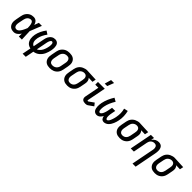

<svg xmlns="http://www.w3.org/2000/svg" viewBox="356 -2411 4267 4267"><g transform="rotate(45 2489.0 -278.0)"><path d="M192 12Q161 12 132.5 5.5Q104 -1 82.5 -18Q61 -35 46.5 -59Q32 -83 26.5 -111Q21 -139 23 -169.5Q25 -200 31 -230L54 -350Q59 -375 67 -399.5Q75 -424 90 -447Q105 -470 125.5 -489Q146 -508 169.5 -520Q193 -532 219 -537Q245 -542 270 -542Q296 -542 319.5 -533Q343 -524 359 -507Q375 -490 386 -468.5Q397 -447 403 -424Q412 -450 422 -476.5Q432 -503 442 -530H538Q522 -491 506.5 -452.5Q491 -414 476 -376L475 -373Q463 -343 451.5 -314Q440 -285 428 -256Q431 -192 433 -128Q435 -64 438 0H342Q342 -23 342.5 -46.5Q343 -70 344 -93Q331 -73 315 -54Q299 -35 279.5 -20Q260 -5 237 3.5Q214 12 192 12ZM192 -73Q213 -73 232.5 -86Q252 -99 266.5 -116.5Q281 -134 292 -153Q303 -172 313 -192Q323 -212 331.5 -232Q340 -252 348 -272Q347 -291 346.5 -310Q346 -329 343.5 -347.5Q341 -366 337 -384Q333 -402 325.5 -418Q318 -434 304 -445.5Q290 -457 270 -457Q248 -457 225.5 -447Q203 -437 187 -418.5Q171 -400 162 -378Q153 -356 149 -334L125 -214Q122 -198 120.5 -182Q119 -166 120 -150.5Q121 -135 125.5 -121Q130 -107 139 -95.5Q148 -84 162 -78.5Q176 -73 192 -73Z M672 210 712 6Q682 0 655.5 -13.5Q629 -27 609.5 -48.5Q590 -70 578.5 -97Q567 -124 562.5 -154Q558 -184 559 -215.5Q560 -247 566 -279Q579 -345 609.5 -409Q640 -473 684 -530L762 -479Q725 -430 698.5 -375.5Q672 -321 661 -265Q656 -237 655.5 -208.5Q655 -180 662 -154.5Q669 -129 686 -108.5Q703 -88 728 -80L781 -350Q785 -371 791.5 -393Q798 -415 809 -435.5Q820 -456 835.5 -474Q851 -492 871.5 -505.5Q892 -519 914 -524.5Q936 -530 958 -530Q985 -530 1008 -520.5Q1031 -511 1046.5 -492Q1062 -473 1068.5 -449Q1075 -425 1077 -399Q1079 -373 1076.5 -346.5Q1074 -320 1069 -293Q1062 -260 1052 -226.5Q1042 -193 1027 -160.5Q1012 -128 989.5 -98.5Q967 -69 938.5 -45.5Q910 -22 876.5 -8Q843 6 809 10L770 210ZM827 -82Q849 -90 868.5 -105.5Q888 -121 903.5 -139.5Q919 -158 930 -179Q941 -200 949.5 -222Q958 -244 964 -266Q970 -288 974 -310Q977 -323 978.5 -336.5Q980 -350 980.5 -363.5Q981 -377 980.5 -390Q980 -403 976.5 -415Q973 -427 963.5 -436Q954 -445 941 -445Q930 -445 920.5 -436.5Q911 -428 905 -418.5Q899 -409 894.5 -398Q890 -387 886.5 -376.5Q883 -366 880.5 -355Q878 -344 876 -334Z M1324 12Q1292 12 1262.5 6Q1233 0 1208 -15Q1183 -30 1166 -54Q1149 -78 1141.5 -106.5Q1134 -135 1135 -166.5Q1136 -198 1143 -230L1166 -350Q1171 -376 1181 -402Q1191 -428 1207.5 -451Q1224 -474 1247 -492.5Q1270 -511 1295.5 -522Q1321 -533 1348.5 -537.5Q1376 -542 1402 -542Q1434 -542 1464 -536Q1494 -530 1519 -515Q1544 -500 1561 -476Q1578 -452 1585.5 -423.5Q1593 -395 1591.5 -363.5Q1590 -332 1584 -300L1561 -180Q1556 -154 1546 -128Q1536 -102 1519.5 -79Q1503 -56 1480 -37.5Q1457 -19 1431 -8Q1405 3 1377.5 7.5Q1350 12 1324 12ZM1326 -73Q1342 -73 1358 -76.5Q1374 -80 1390 -87.5Q1406 -95 1419 -107Q1432 -119 1442 -134Q1452 -149 1457.5 -164.5Q1463 -180 1466 -196L1489 -316Q1493 -334 1494 -351Q1495 -368 1492.5 -384Q1490 -400 1482.5 -414.5Q1475 -429 1463 -439Q1451 -449 1435 -453Q1419 -457 1401 -457Q1385 -457 1368.5 -453.5Q1352 -450 1336 -442.5Q1320 -435 1307.5 -423Q1295 -411 1285 -396Q1275 -381 1269.5 -365.5Q1264 -350 1261 -334L1237 -214Q1234 -196 1232.5 -179Q1231 -162 1234 -146Q1237 -130 1244 -115.5Q1251 -101 1263.5 -91Q1276 -81 1292 -77Q1308 -73 1326 -73Z M1873 12Q1841 12 1811.5 6Q1782 0 1757.5 -15.5Q1733 -31 1716 -54.5Q1699 -78 1691.5 -107Q1684 -136 1685 -167Q1686 -198 1693 -230L1716 -350Q1721 -375 1731 -400.5Q1741 -426 1757 -448.5Q1773 -471 1795.5 -489Q1818 -507 1843.5 -518Q1869 -529 1895 -536Q1921 -543 1947 -543Q1952 -543 1957 -542.5Q1962 -542 1967 -542L2228 -530L2211 -445L2087 -450Q2102 -437 2111 -420Q2120 -403 2124.5 -383.5Q2129 -364 2127.5 -342.5Q2126 -321 2122 -300L2099 -180Q2094 -155 2085 -129.5Q2076 -104 2060.5 -81Q2045 -58 2023.5 -39.5Q2002 -21 1976.5 -9Q1951 3 1924.5 7.5Q1898 12 1873 12ZM1874 -73Q1897 -73 1921 -82Q1945 -91 1962.5 -109.5Q1980 -128 1989.5 -150.5Q1999 -173 2004 -196L2027 -316Q2032 -340 2032.5 -363Q2033 -386 2026 -406.5Q2019 -427 2002 -440.5Q1985 -454 1962 -456L1951 -457H1941Q1918 -457 1894.5 -447Q1871 -437 1853 -419.5Q1835 -402 1825 -379Q1815 -356 1811 -334L1787 -214Q1784 -197 1782.5 -179.5Q1781 -162 1784 -146Q1787 -130 1794 -116Q1801 -102 1813 -92Q1825 -82 1841 -77.5Q1857 -73 1874 -73Z M2439 12Q2414 12 2390.5 6Q2367 0 2351 -16Q2335 -32 2330.5 -56Q2326 -80 2331 -105L2397 -445H2300V-530H2513L2427 -89Q2426 -82 2429 -75.5Q2432 -69 2439 -69Q2444 -69 2448.5 -69.5Q2453 -70 2458 -73L2573 -155L2626 -89L2510 -7Q2495 4 2476 8Q2457 12 2439 12Z M2432 -610 2476 -766H2570L2510 -610Z M2793 12Q2765 12 2741.5 -1Q2718 -14 2704 -36.5Q2690 -59 2684.5 -85.5Q2679 -112 2677.5 -140Q2676 -168 2679 -197Q2682 -226 2687 -254Q2702 -328 2733 -401Q2764 -474 2807 -542L2889 -496Q2851 -436 2823 -371Q2795 -306 2782 -240Q2780 -228 2778 -216Q2776 -204 2775 -192Q2774 -180 2773.5 -168Q2773 -156 2773.5 -144.5Q2774 -133 2775.5 -121.5Q2777 -110 2780.5 -99.5Q2784 -89 2792 -81Q2800 -73 2812 -73Q2826 -73 2838 -83Q2850 -93 2858.5 -105.5Q2867 -118 2873 -131Q2879 -144 2884 -157.5Q2889 -171 2893 -184Q2897 -197 2900.5 -210.5Q2904 -224 2907 -237.5Q2910 -251 2912 -265L2928 -345H3027L3011 -265Q3009 -252 3006.5 -238.5Q3004 -225 3002 -211.5Q3000 -198 2999 -184.5Q2998 -171 2998 -157.5Q2998 -144 2999 -131Q3000 -118 3003.5 -106Q3007 -94 3014.5 -83.5Q3022 -73 3036 -73Q3049 -73 3061 -83.5Q3073 -94 3081 -106.5Q3089 -119 3095 -132.5Q3101 -146 3106 -159.5Q3111 -173 3115.5 -186.5Q3120 -200 3124 -213.5Q3128 -227 3131 -241Q3134 -255 3137 -268Q3150 -334 3148.5 -398Q3147 -462 3130 -521L3224 -542Q3241 -474 3244 -401Q3247 -328 3232 -254Q3227 -226 3218 -197Q3209 -168 3197.5 -140Q3186 -112 3169.5 -85.5Q3153 -59 3131 -36.5Q3109 -14 3079.5 -1Q3050 12 3022 12Q3001 12 2983 4.5Q2965 -3 2954 -17.5Q2943 -32 2936.5 -50Q2930 -68 2927 -87Q2917 -68 2903.5 -50Q2890 -32 2872.5 -17.5Q2855 -3 2834.5 4.5Q2814 12 2793 12Z M3523 12Q3491 12 3461.5 6Q3432 0 3407.5 -15.5Q3383 -31 3366 -54.5Q3349 -78 3341.5 -107Q3334 -136 3335 -167Q3336 -198 3343 -230L3366 -350Q3371 -375 3381 -400.5Q3391 -426 3407 -448.5Q3423 -471 3445.5 -489Q3468 -507 3493.5 -518Q3519 -529 3545 -536Q3571 -543 3597 -543Q3602 -543 3607 -542.5Q3612 -542 3617 -542L3878 -530L3861 -445L3737 -450Q3752 -437 3761 -420Q3770 -403 3774.5 -383.5Q3779 -364 3777.5 -342.5Q3776 -321 3772 -300L3749 -180Q3744 -155 3735 -129.5Q3726 -104 3710.5 -81Q3695 -58 3673.5 -39.5Q3652 -21 3626.5 -9Q3601 3 3574.5 7.5Q3548 12 3523 12ZM3524 -73Q3547 -73 3571 -82Q3595 -91 3612.5 -109.5Q3630 -128 3639.5 -150.5Q3649 -173 3654 -196L3677 -316Q3682 -340 3682.5 -363Q3683 -386 3676 -406.5Q3669 -427 3652 -440.5Q3635 -454 3612 -456L3601 -457H3591Q3568 -457 3544.5 -447Q3521 -437 3503 -419.5Q3485 -402 3475 -379Q3465 -356 3461 -334L3437 -214Q3434 -197 3432.5 -179.5Q3431 -162 3434 -146Q3437 -130 3444 -116Q3451 -102 3463 -92Q3475 -82 3491 -77.5Q3507 -73 3524 -73Z M4125 210 4227 -316Q4231 -333 4232.5 -349.5Q4234 -366 4232 -382Q4230 -398 4224.5 -412.5Q4219 -427 4208 -437.5Q4197 -448 4182 -452.5Q4167 -457 4150 -457Q4129 -457 4107 -449.5Q4085 -442 4067.5 -426Q4050 -410 4039.5 -389Q4029 -368 4025 -347L3958 0H3860L3963 -530H4061L4046 -455Q4059 -475 4077 -492Q4095 -509 4116 -520.5Q4137 -532 4159.5 -537Q4182 -542 4204 -542Q4232 -542 4257 -533Q4282 -524 4298 -505Q4314 -486 4322 -461Q4330 -436 4331.5 -409.5Q4333 -383 4330.5 -355.5Q4328 -328 4322 -300L4223 210Z M4623 12Q4591 12 4561.5 6Q4532 0 4507.5 -15.5Q4483 -31 4466 -54.5Q4449 -78 4441.5 -107Q4434 -136 4435 -167Q4436 -198 4443 -230L4466 -350Q4471 -375 4481 -400.5Q4491 -426 4507 -448.5Q4523 -471 4545.5 -489Q4568 -507 4593.5 -518Q4619 -529 4645 -536Q4671 -543 4697 -543Q4702 -543 4707 -542.5Q4712 -542 4717 -542L4978 -530L4961 -445L4837 -450Q4852 -437 4861 -420Q4870 -403 4874.5 -383.5Q4879 -364 4877.5 -342.5Q4876 -321 4872 -300L4849 -180Q4844 -155 4835 -129.5Q4826 -104 4810.5 -81Q4795 -58 4773.5 -39.5Q4752 -21 4726.5 -9Q4701 3 4674.5 7.5Q4648 12 4623 12ZM4624 -73Q4647 -73 4671 -82Q4695 -91 4712.5 -109.5Q4730 -128 4739.5 -150.5Q4749 -173 4754 -196L4777 -316Q4782 -340 4782.5 -363Q4783 -386 4776 -406.5Q4769 -427 4752 -440.5Q4735 -454 4712 -456L4701 -457H4691Q4668 -457 4644.5 -447Q4621 -437 4603 -419.5Q4585 -402 4575 -379Q4565 -356 4561 -334L4537 -214Q4534 -197 4532.5 -179.5Q4531 -162 4534 -146Q4537 -130 4544 -116Q4551 -102 4563 -92Q4575 -82 4591 -77.5Q4607 -73 4624 -73Z"/></g></svg>

Font: Lode Dark
Style: Bold Italic
Weight: 700
Italic angle: -11°
Monospace: yes
Designer: Belleve Invis
Foundry: Belleve Invis
Version: Version 29.2.0; ttfautohint (v1.8.3)